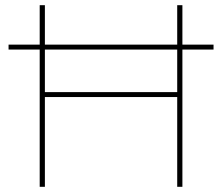

<svg xmlns="http://www.w3.org/2000/svg" viewBox="-20 -720 856 740"><path d="M663 0V-700H683V0ZM133 0V-700H153V0ZM148 -346V-365H668V-346ZM13 -529V-548H803V-529Z"/></svg>

Font: Montserrat Thin
Style: Regular
Weight: 100
Designer: Julieta Ulanovsky
Foundry: Julieta Ulanovsky
Version: Version 9.000